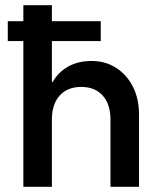

<svg xmlns="http://www.w3.org/2000/svg" viewBox="-20 -720 622 740"><path d="M70 0V-561.7H10V-638.3H70V-700H180V-638.3H368.3V-561.7H180V-404.2H183.3Q205 -442.5 243.3 -463.8Q281.7 -485 332.5 -485Q386.7 -485 427.9 -458.3Q469.2 -431.7 492.5 -385.4Q515.8 -339.2 515.8 -278.3V0H405.8V-259.2Q405.8 -318.3 375.8 -351.7Q345.8 -385 293.3 -385Q240 -385 210 -351.7Q180 -318.3 180 -259.2V0Z"/></svg>

Font: Funnel Sans Medium
Style: Regular
Weight: 500
Version: Version 1.000; Beta; Release 5; Build 24; ttfautohint (v1.8.